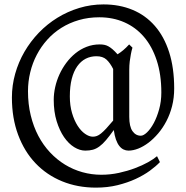

<svg xmlns="http://www.w3.org/2000/svg" viewBox="-20 -671 847 874"><path d="M495.1 -356.9Q481.4 -384.3 464.8 -399.7Q448.2 -415 418.9 -415Q392.1 -415 369.9 -403.6Q347.7 -392.1 331.5 -369.1Q315.4 -346.2 306.6 -312Q297.9 -277.8 297.9 -231.9Q297.9 -190.4 307.9 -156.5Q317.9 -122.6 333.3 -98.6Q348.6 -74.7 367.2 -61.8Q385.7 -48.8 402.8 -48.8Q412.1 -48.8 420.9 -52Q429.7 -55.2 439.9 -63.5Q450.2 -71.8 463.4 -85.9Q476.6 -100.1 495.1 -122.1ZM772.9 -268.1Q772.9 -225.6 763.4 -188.2Q753.9 -150.9 737.5 -119.6Q721.2 -88.4 700 -63.5Q678.7 -38.6 655.8 -21.2Q632.8 -3.9 609.4 5.4Q585.9 14.6 564.9 14.6Q553.2 14.6 542.5 9.5Q531.7 4.4 522.9 -6.8Q514.2 -18.1 507.8 -35.9Q501.5 -53.7 498 -79.1Q478 -51.3 462.6 -33.2Q447.3 -15.1 432.6 -4.4Q418 6.3 402.8 10.5Q387.7 14.6 368.2 14.6Q343.3 14.6 317.6 -1.2Q292 -17.1 271.5 -46.9Q251 -76.7 237.8 -119.6Q224.6 -162.6 224.6 -216.8Q224.6 -244.6 231.2 -274.4Q237.8 -304.2 250.5 -332Q263.2 -359.9 281.7 -384.8Q300.3 -409.7 323.5 -428.5Q346.7 -447.3 374.5 -458Q402.3 -468.8 434.1 -468.8Q445.3 -468.8 454.6 -467Q463.9 -465.3 472.9 -460.4Q481.9 -455.6 492.2 -446.8Q502.4 -438 515.1 -423.8Q527.8 -431.6 541 -442.6Q554.2 -453.6 567.9 -468.8L583 -454.1Q578.6 -439.9 575.7 -423.8Q572.8 -409.7 570.6 -391.6Q568.4 -373.5 568.4 -353V-139.2Q568.4 -95.2 583 -74.2Q597.7 -53.2 621.1 -53.2Q633.3 -53.2 649.4 -68.6Q665.5 -84 679.9 -110.6Q694.3 -137.2 704.3 -173.1Q714.4 -209 714.4 -250Q714.4 -332 693.4 -396Q672.4 -460 635 -503.4Q597.7 -546.9 545.9 -569.6Q494.1 -592.3 432.1 -592.3Q382.3 -592.3 338.9 -579.6Q295.4 -566.9 259.3 -544.2Q223.1 -521.5 195.1 -490.2Q167 -459 147.5 -421.6Q127.9 -384.3 117.7 -342Q107.4 -299.8 107.4 -255.9Q107.4 -196.8 119.9 -145.8Q132.3 -94.7 154.5 -52.5Q176.8 -10.3 207.8 22.7Q238.8 55.7 275.9 78.4Q313 101.1 355 112.8Q397 124.5 440.9 124.5Q481.9 124.5 521.2 116Q560.5 107.4 594.2 94.7Q627.9 82 654.1 67.4Q680.2 52.7 694.8 40L708 66.9Q690.4 85.4 662.4 106Q634.3 126.5 597.4 143.6Q560.5 160.6 515.1 171.9Q469.7 183.1 417 183.1Q333 183.1 262.7 154.3Q192.4 125.5 141.6 72Q90.8 18.6 62.5 -57.4Q34.2 -133.3 34.2 -227.1Q34.2 -282.2 49.1 -335.2Q64 -388.2 91.3 -435.3Q118.7 -482.4 156.7 -522Q194.8 -561.5 241.2 -590.1Q287.6 -618.7 340.8 -634.8Q394 -650.9 451.2 -650.9Q523.9 -650.9 583.3 -626.2Q642.6 -601.6 684.8 -553.2Q727.1 -504.9 750 -433.3Q772.9 -361.8 772.9 -268.1Z"/></svg>

Font: Gentium Unicode
Style: Regular
Weight: 400
Version: Version 1.009